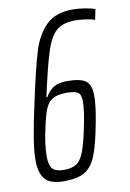

<svg xmlns="http://www.w3.org/2000/svg" viewBox="-81 -747 544 806"><g transform="rotate(-10 190.5 -344.0)"><path d="M23 -99Q23 -137 32 -192.5Q41 -248 60 -335Q92 -484 112.5 -550.5Q133 -617 173 -656.5Q213 -696 286 -696Q308 -696 335 -692Q362 -688 381 -681L372 -637Q355 -642 332 -645.5Q309 -649 290 -649Q238 -649 210 -626Q182 -603 162.5 -544Q143 -485 114 -352H118Q131 -376 152 -390Q173 -404 210 -404Q266 -404 289.5 -388Q313 -372 313 -324Q313 -282 300 -214Q283 -121 264.5 -75Q246 -29 215 -10.5Q184 8 127 8Q68 8 45.5 -18.5Q23 -45 23 -99ZM246 -195Q262 -271 262 -307Q262 -338 248.5 -347Q235 -356 200 -356Q162 -356 141.5 -344Q121 -332 110 -306Q99 -280 88 -227Q72 -158 72 -108Q72 -69 86 -54Q100 -39 133 -39Q167 -39 186 -50.5Q205 -62 218.5 -94.5Q232 -127 246 -195Z"/></g></svg>

Font: Saira Ultra Condensed Light
Style: Italic
Weight: 300
Width: 1
Italic angle: -12°
Designer: Hector Gatti with collaboration of the Omnibus-Type team
Foundry: Omnibus-Type
Version: Version 1.001; ttfautohint (v1.8)